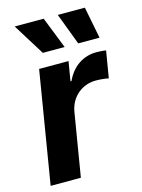

<svg xmlns="http://www.w3.org/2000/svg" viewBox="-115 -826 659 893"><g transform="rotate(-15 214.0 -379.5)"><path d="M15.6 0 104.5 -539.1H246.1L230.5 -445.8H235.4Q258.3 -495.1 296.6 -520.3Q335 -545.4 381.8 -545.4Q393.6 -545.4 406 -544.4Q418.5 -543.5 427.7 -541.5L406.2 -412.6Q396.5 -415.5 378.4 -417.2Q360.4 -418.9 344.2 -418.9Q312 -418.9 283.7 -404.8Q255.4 -390.6 236.3 -364.7Q217.3 -338.9 211.4 -303.7L161.1 0ZM311 -606.9 253.4 -759.3H383.8L413.6 -606.9ZM140.6 -606.9 45.9 -759.3H185.5L245.6 -606.9Z"/></g></svg>

Font: Inter 18pt
Style: Bold Italic
Weight: 700
Italic angle: -9.3988°
Designer: Rasmus Andersson
Foundry: rsms
Version: Version 4.001;git-66647c0bb